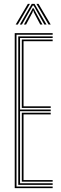

<svg xmlns="http://www.w3.org/2000/svg" viewBox="-20 -971 315 991"><path d="M56 0V-800H251.8V-791.8H65.2V-8.2H251.8V0ZM92.5 -33.2V-389H241.8V-380.5H101.5V-41.5H251.8V-33.2ZM74.2 -16.8V-783.2H251.8V-775H83.5V-405.5H241.8V-397.2H83.5V-25H251.8V-16.8ZM92.5 -413.8V-766.8H251.8V-758.5H101.5V-422.2H241.8V-413.8ZM60.8 -844.2 123.8 -951H134.5L71.8 -844.2ZM82.2 -844.2 144 -951H158.2L220.2 -844.2H209L161.2 -928.8L153.2 -942.5H149.2L141.2 -928.8L93.2 -844.2ZM103.5 -844.2 141.8 -914.5 148.5 -928.5H154L160.5 -914.5L199.2 -844.2H188L154.5 -907.5L152.5 -915.5H150L148 -907.5L114.5 -844.2ZM230.8 -844.2 168 -951H178.8L241.8 -844.2Z"/></svg>

Font: Big Shoulders Inline Display Thin Light
Style: Regular
Weight: 300
Version: Version 2.002